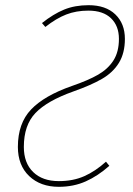

<svg xmlns="http://www.w3.org/2000/svg" viewBox="-20 -711 514 741"><path d="M462 -561Q462 -506 439 -468.5Q416 -431 373.5 -406.5Q331 -382 263 -358Q162 -322 117 -275Q72 -228 72 -144Q72 -82 108 -47Q144 -12 207 -12Q262 -12 305 -31Q348 -50 389 -87L402 -71Q358 -32 311 -11Q264 10 207 10Q136 10 92.5 -31.5Q49 -73 49 -144Q49 -235 100 -288.5Q151 -342 257 -379Q321 -401 359 -423Q397 -445 418 -478Q439 -511 439 -561Q439 -611 408.5 -640.5Q378 -670 321 -670Q274 -670 235.5 -655Q197 -640 155 -607L142 -622Q186 -657 227.5 -674Q269 -691 322 -691Q388 -691 425 -655.5Q462 -620 462 -561Z"/></svg>

Font: Fira Sans Condensed Thin
Style: Italic
Weight: 250
Width: 3
Italic angle: -8°
Designer: Carrois Corporate & Edenspiekermann AG
Foundry: Carrois Corporate GbR & Edenspiekermann AG
Version: Version 4.203